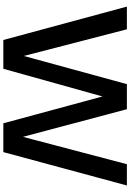

<svg xmlns="http://www.w3.org/2000/svg" viewBox="165 -945 780 1150"><g transform="rotate(90 555.0 -370.0)"><path d="M219.5 0 19.5 -740H155.5L331.5 -60H298L484 -740H634L815 -60H784.5L963.5 -740H1091L891 0H718.5L540.5 -657.5H575.5L392 0Z"/></g></svg>

Font: Encode Sans SC Condensed Thin SemiBold
Style: Regular
Weight: 600
Version: Version 3.002